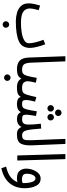

<svg xmlns="http://www.w3.org/2000/svg" viewBox="884 -1618 964 2771"><g transform="rotate(90 1365.5 -232.0)"><path d="M288 21Q476 21 573.5 -22Q671 -65 671 -183Q671 -228 654.5 -291Q638 -354 619 -403L554 -378Q576 -321 590 -263Q604 -205 604 -167Q604 -124 559 -99Q514 -74 447 -63.5Q380 -53 314 -53Q192 -53 147 -87.5Q102 -122 102 -179Q102 -210 111 -249.5Q120 -289 126 -309L59 -329Q48 -292 38 -248Q28 -204 28 -164Q28 -93 67 -52.5Q106 -12 165.5 4.5Q225 21 288 21ZM380 165Q380 146 366.5 131.5Q353 117 334 117Q314 117 300 131.5Q286 146 286 165Q286 184 300 197.5Q314 211 334 211Q353 211 366.5 197.5Q380 184 380 165Z M1029 -34Q1029 -69 989 -69Q929 -69 908 -97.5Q887 -126 884 -199L865 -694H791L810 -167Q813 -77 853.5 -36Q894 5 979 5Q1008 5 1018.5 -6.5Q1029 -18 1029 -34Z M1242 5Q1271 5 1281.5 -6.5Q1292 -18 1292 -34Q1292 -69 1252 -69Q1192 -69 1172 -93Q1152 -117 1152 -147Q1152 -171 1159.5 -206Q1167 -241 1173 -268L1103 -281Q1088 -191 1075 -145.5Q1062 -100 1043 -84.5Q1024 -69 989 -69L979 5Q1007 5 1046.5 -3Q1086 -11 1115 -59Q1145 5 1242 5ZM1147 145Q1147 126 1133.5 111.5Q1120 97 1101 97Q1081 97 1067 111.5Q1053 126 1053 145Q1053 164 1067 177.5Q1081 191 1101 191Q1120 191 1133.5 177.5Q1147 164 1147 145Z M1654 -591Q1654 -611 1640.5 -625Q1627 -639 1608 -639Q1588 -639 1574 -625Q1560 -611 1560 -591Q1560 -572 1574 -558.5Q1588 -545 1608 -545Q1627 -545 1640.5 -558.5Q1654 -572 1654 -591ZM1590 -481Q1590 -501 1576.5 -515Q1563 -529 1544 -529Q1524 -529 1510 -515Q1496 -501 1496 -481Q1496 -462 1510 -448.5Q1524 -435 1544 -435Q1563 -435 1576.5 -448.5Q1590 -462 1590 -481ZM1718 -481Q1718 -501 1704.5 -515Q1691 -529 1672 -529Q1652 -529 1638 -515Q1624 -501 1624 -481Q1624 -462 1638 -448.5Q1652 -435 1672 -435Q1691 -435 1704.5 -448.5Q1718 -462 1718 -481ZM1921 5Q1950 5 1960.5 -6.5Q1971 -18 1971 -34Q1971 -69 1931 -69Q1879 -69 1862.5 -126.5Q1846 -184 1835 -345L1765 -340Q1773 -278 1775 -237.5Q1777 -197 1777 -162Q1777 -104 1756 -86.5Q1735 -69 1703 -69Q1657 -69 1646 -83Q1635 -97 1635 -130Q1635 -156 1642 -199.5Q1649 -243 1653 -270L1586 -282Q1571 -184 1559 -139Q1547 -94 1530.5 -81.5Q1514 -69 1487 -69Q1437 -69 1430 -86.5Q1423 -104 1423 -129Q1423 -158 1431.5 -195Q1440 -232 1446 -257L1381 -275Q1360 -180 1345 -136Q1330 -92 1310 -80.5Q1290 -69 1252 -69L1242 5Q1290 5 1322 -4Q1354 -13 1378 -51Q1390 -15 1419.5 -5Q1449 5 1479 5Q1524 5 1552 -7.5Q1580 -20 1598 -53Q1620 5 1703 5Q1731 5 1762 -9Q1793 -23 1811 -61Q1823 -32 1848 -13.5Q1873 5 1921 5Z M2077 -214 2057 -694H1984L2003 -205Q2006 -129 1994 -99Q1982 -69 1930 -69L1921 5Q2023 5 2052.5 -51.5Q2082 -108 2077 -214Z M2296 0 2276 -694H2203L2223 0Z M2407 230Q2550 199 2623 111.5Q2696 24 2696 -108Q2696 -200 2662.5 -268.5Q2629 -337 2558 -337Q2492 -337 2452.5 -270Q2413 -203 2413 -125Q2413 -76 2443.5 -35.5Q2474 5 2556 5Q2584 5 2608 -3Q2590 49 2539 93Q2488 137 2384 162ZM2565 -67Q2533 -67 2510 -81.5Q2487 -96 2487 -136Q2487 -193 2507 -228Q2527 -263 2552 -263Q2589 -263 2605.5 -212Q2622 -161 2622 -95Q2622 -85 2622 -77Q2596 -67 2565 -67Z"/></g></svg>

Font: Noto Sans Arabic Condensed
Style: Regular
Weight: 400
Width: 3
Designer: Nadine Chahine
Foundry: Monotype Imaging Inc.
Version: 1.001